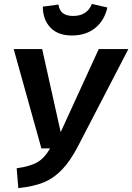

<svg xmlns="http://www.w3.org/2000/svg" viewBox="-20 -942 674 978"><path d="M346.2 -761.2Q274.9 -761.2 236.6 -801.8Q198.2 -842.3 198.2 -908.2L277.8 -918.9Q282.2 -888.2 300.8 -874.5Q319.3 -860.8 353 -860.8Q423.3 -860.8 448.2 -921.9L526.9 -903.8Q512.2 -837.9 465.1 -799.6Q418 -761.2 346.2 -761.2ZM633.8 -691.9 378.9 -200.2Q338.9 -122.6 296.1 -78.1Q253.4 -33.7 201.9 -12.7Q150.4 8.3 73.2 16.1L64.9 -85Q133.3 -94.2 170.4 -115.7Q207.5 -137.2 234.9 -186H190.9L49.8 -691.9H194.8L289.1 -269L482.9 -691.9Z"/></svg>

Font: FiraGO SemiBold
Style: Italic
Weight: 600
Italic angle: -8°
Designer: bBox Type GmbH
Foundry: bBox Type GmbH
Version: Version 1.001;PS 001.001;hotconv 1.0.88;makeotf.lib2.5.64775